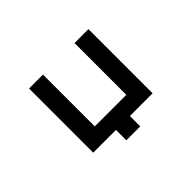

<svg xmlns="http://www.w3.org/2000/svg" viewBox="-124 -847 1248 1248"><g transform="rotate(-45 500.0 -222.5)"><path d="M436 120.1V24.9H227.1V-564.9H355V-88.9H645V-564.9H772.9V24.9H564V120.1Z"/></g></svg>

Font: BIZ UDGothic
Style: Bold
Weight: 700
Monospace: yes
Designer: TypeBank Co., Ltd.
Foundry: Morisawa Inc.
Version: Version 1.05